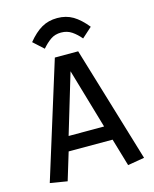

<svg xmlns="http://www.w3.org/2000/svg" viewBox="-123 -902 794 993"><g transform="rotate(-15 274.5 -406.0)"><path d="M114.3 8.3 22.5 -6.8 215.8 -627H340.8L527.3 -6.8L438 8.3L394.5 -139.6H159.2ZM179.7 -216.8H369.6L275.9 -537.6ZM177.7 -684.6 123 -734.4Q159.2 -778.8 195.8 -800Q232.4 -821.3 279.8 -821.3Q327.1 -821.3 363.8 -799.6Q400.4 -777.8 436.5 -732.9L382.8 -684.6Q361.8 -710 337.2 -726.8Q312.5 -743.7 279.8 -743.7Q247.1 -743.7 223.4 -727.1Q199.7 -710.4 177.7 -684.6Z"/></g></svg>

Font: Anaheim SemiBold
Style: Regular
Weight: 600
Version: Version 2.001